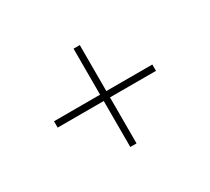

<svg xmlns="http://www.w3.org/2000/svg" viewBox="-106 -847 948 866"><g transform="rotate(-30 368.0 -414.0)"><path d="M351.5 -158H384V-397.5H623.5V-430.5H384V-670H351.5V-430.5H111.5V-397.5H351.5Z"/></g></svg>

Font: Spartan ExtraLight
Style: Regular
Weight: 200
Designer: Matt Bailey, Mirko Velimirovic
Foundry: Matt Bailey
Version: Version 1.003; ttfautohint (v1.8.3)